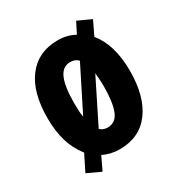

<svg xmlns="http://www.w3.org/2000/svg" viewBox="-157 -704 816 872"><g transform="rotate(-30 250.5 -268.0)"><path d="M466 -276Q466 -142 409.5 -66Q353 10 249 10Q201 10 162 -10L129 59L58 26L100 -58Q65 -103 49.5 -156Q34 -209 34 -276Q34 -412 91 -486Q148 -560 251 -560Q300 -560 339 -538L368 -595L438 -563L403 -490Q466 -413 466 -276ZM173 -275Q173 -253 174 -234.5Q175 -216 178 -202L292 -429Q277 -446 250 -446Q210 -446 191.5 -403.5Q173 -361 173 -275ZM328 -276Q328 -296 326.5 -313Q325 -330 324 -345L211 -118Q227 -103 250 -103Q293 -103 310.5 -147Q328 -191 328 -276Z"/></g></svg>

Font: Noto Sans Lao Looped ExtraCondensed ExtraBold
Style: Regular
Weight: 800
Width: 2
Designer: Mark Frömberg, Ben Mitchell
Foundry: The Fontpad Ltd
Version: Version 1.002; ttfautohint (v1.8.4.7-5d5b)